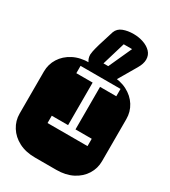

<svg xmlns="http://www.w3.org/2000/svg" viewBox="-229 -1065 1037 1174"><g transform="rotate(30 289.0 -478.0)"><path d="M213.9 0Q147.9 0 99.6 -25.1Q51.3 -50.3 24.7 -92.8Q-2 -135.3 -2 -186V-482.9Q-2 -534.2 24.7 -576.4Q51.3 -618.7 99.6 -643.8Q147.9 -668.9 213.9 -668.9H364.3Q430.2 -668.9 478.8 -643.8Q527.3 -618.7 553.7 -576.4Q580.1 -534.2 580.1 -482.9V-186Q580.1 -135.3 553.7 -92.8Q527.3 -50.3 478.8 -25.1Q430.2 0 364.3 0ZM174.8 -221.2H457V-272.9H342.3V-573.2H457V-625H174.8V-573.2H290V-272.9H174.8ZM250.5 -631.3Q228 -641.1 209.7 -663.1Q191.4 -685.1 191.4 -714.4Q191.4 -721.2 194.6 -738.3Q197.8 -755.4 208.7 -793.5Q219.7 -831.5 242.2 -900.9Q253.9 -931.6 285.9 -943.8Q317.9 -956.1 359.4 -956.1Q396 -956.1 429 -944.8Q461.9 -933.6 482.7 -911.9Q503.4 -890.1 503.4 -857.9Q503.4 -828.6 482.4 -793L405.3 -661.1Q399.4 -651.4 394.5 -644Q389.6 -636.7 384.3 -631.3ZM288.6 -708H322.3L396.5 -871.1H337.4Z"/></g></svg>

Font: Monofett
Style: Regular
Weight: 400
Designer: Vernon Adams
Foundry: Vernon Adams
Version: Version 1.100; ttfautohint (v1.8.4.7-5d5b);gftools[0.9.28]